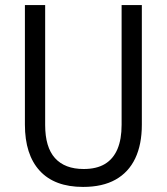

<svg xmlns="http://www.w3.org/2000/svg" viewBox="-20 -734 664 764"><path d="M544.4 -713.9V-237.8Q544.4 -159.2 518.1 -103.8Q491.7 -48.3 439.9 -19.3Q388.2 9.8 310.5 9.8Q197.3 9.8 138.2 -54.4Q79.1 -118.7 79.1 -238.3V-713.9H159.7V-236.8Q159.7 -148.4 198.7 -105Q237.8 -61.5 313 -61.5Q364.3 -61.5 397.5 -81.5Q430.7 -101.6 447.3 -140.6Q463.9 -179.7 463.9 -237.3V-713.9Z"/></svg>

Font: Open Sans SemiCondensed
Style: Regular
Weight: 400
Width: 4
Designer: Monotype Design Team
Foundry: Monotype Imaging Inc.
Version: Version 3.000